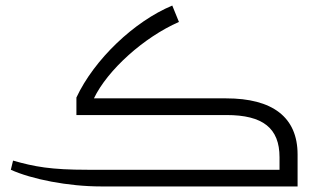

<svg xmlns="http://www.w3.org/2000/svg" viewBox="-20 -671 1166 691"><path d="M344 0H1051V-115C1051 -250 960 -317 794 -317H318C367 -419 498 -537 624 -592L600 -651C463 -594 319 -457 255 -320V-257H795C926 -257 986 -210 986 -105V-60H295C163 -60 104 -71 27 -93L19 -60C94 -26 225 0 344 0Z"/></svg>

Font: Noto Kufi Arabic Light
Style: Regular
Weight: 300
Designer: Monotype Design Team, David Williams, Khaled Hosny
Foundry: Google LLC
Version: Version 2.109